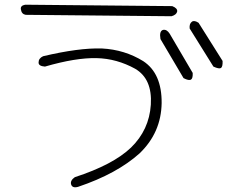

<svg xmlns="http://www.w3.org/2000/svg" viewBox="-20 -727 1040 816"><path d="M712 -701Q735 -692 733 -678Q730 -664 709 -658L89 -664Q72 -667 69 -686Q65 -703 87 -707ZM926 -468Q927 -443 919 -438Q911 -433 887 -444L786 -606Q784 -627 796 -635Q806 -642 824 -630ZM799 -417Q800 -394 792 -389Q783 -383 760 -395L662 -561Q656 -595 673 -600Q689 -603 701 -584ZM163 -488Q315 -524 413 -521Q510 -516 589 -467Q668 -415 667 -289Q665 -163 573 -75Q525 -32 460 3.5Q395 39 312 67Q287 74 282 56Q278 40 298 26Q461 -27 537 -100Q614 -175 621 -282Q628 -392 554 -435Q516 -456 475 -467.5Q434 -479 390 -480Q302 -482 171 -444Q143 -446 144 -462Q144 -479 163 -488Z"/></svg>

Font: Yomogi
Style: Regular
Weight: 400
Designer: satsuyako
Foundry: satsuyako
Version: Version 3.100